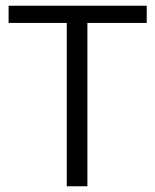

<svg xmlns="http://www.w3.org/2000/svg" viewBox="-20 -650 541 670"><path d="M492 -630V-570H285V0H213V-570H10V-630Z"/></svg>

Font: Mukta Mahee Light
Style: Regular
Weight: 300
Designer: Shuchita Grover, Noopur Datye, Girish Dalvi, Yashodeep Gholap
Foundry: Ek Type
Version: Version 2.538;PS 1.000;hotconv 16.6.51;makeotf.lib2.5.65220;